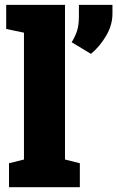

<svg xmlns="http://www.w3.org/2000/svg" viewBox="-20 -782 490 802"><path d="M17.6 0V-100.1L80.1 -115.7V-645.5L5.9 -661.1V-761.7H251.5V-115.7L313.5 -100.1V0ZM359.9 -557.1 279.3 -605.5Q293.9 -628.9 301.8 -652.8Q309.6 -676.8 309.6 -714.4V-761.7H449.7V-724.1Q449.7 -676.8 422.6 -631.3Q395.5 -585.9 359.9 -557.1Z"/></svg>

Font: Roboto Slab Black
Style: Regular
Weight: 900
Designer: Google
Version: Version 2.000; ttfautohint (v1.8.1.43-b0c9)